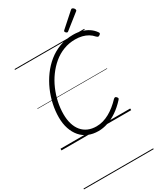

<svg xmlns="http://www.w3.org/2000/svg" viewBox="-388 -1381 1733 2004"><g transform="rotate(-30 479.0 -379.0)"><path d="M437 19Q371 19 317.5 -3.5Q264 -26 226.5 -69.5Q189 -113 168.5 -174Q148 -235 148 -311Q148 -388 165 -467Q182 -546 215 -621Q248 -696 296 -762Q344 -828 406 -878Q468 -928 543.5 -956.5Q619 -985 707 -985Q762 -985 808 -972Q854 -959 891 -934Q928 -909 953 -872Q960 -863 956.5 -855.5Q953 -848 941 -841Q931 -835 924.5 -836.5Q918 -838 906 -849Q882 -877 851.5 -895Q821 -913 783.5 -922.5Q746 -932 701 -932Q626 -932 560 -906.5Q494 -881 439.5 -835.5Q385 -790 341.5 -730.5Q298 -671 268 -601.5Q238 -532 222.5 -459.5Q207 -387 207 -316Q207 -250 223 -197.5Q239 -145 269.5 -108.5Q300 -72 344 -53Q388 -34 444 -34Q486 -34 525 -45.5Q564 -57 601 -77.5Q638 -98 674 -127Q710 -156 745 -193Q755 -201 762.5 -200.5Q770 -200 778 -191Q787 -181 787.5 -174Q788 -167 778 -157Q723 -97 665.5 -58Q608 -19 550.5 0Q493 19 437 19ZM671 -1036Q663 -1036 654.5 -1044.5Q646 -1053 646 -1060Q646 -1062 646.5 -1065Q647 -1068 652 -1072L817 -1219Q822 -1222 825 -1225Q828 -1228 833 -1228Q840 -1228 847.5 -1222.5Q855 -1217 860 -1209.5Q865 -1202 865 -1195Q865 -1191 864 -1187.5Q863 -1184 857 -1180L684 -1043Q680 -1040 677 -1038Q674 -1036 671 -1036ZM0 460H840V470H0ZM0 -20H840V0H0ZM0 -505H840V-500H0ZM0 -980H840V-970H0Z"/></g></svg>

Font: Playwrite NO Guides
Style: Regular
Weight: 400
Designer: Veronika Burian, José Scaglione
Foundry: TypeTogether
Version: Version 1.003